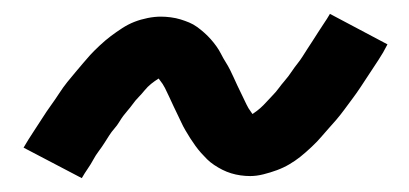

<svg xmlns="http://www.w3.org/2000/svg" viewBox="-20 -473 590 277"><path d="M98 -216 14 -260Q21 -272 28 -282.5Q35 -293 41 -302.5Q47 -312 53.5 -321Q60 -330 65.5 -338.5Q71 -347 77 -354.5Q83 -362 89 -369Q95 -376 100 -382Q105 -388 110 -393.5Q115 -399 123.5 -407Q132 -415 140 -421Q148 -427 156.5 -432.5Q165 -438 174 -441.5Q183 -445 193 -447Q203 -449 212 -449Q219 -449 226.5 -448Q234 -447 240.5 -445Q247 -443 253 -440.5Q259 -438 264.5 -434Q270 -430 275 -425.5Q280 -421 284 -416.5Q288 -412 292 -406.5Q296 -401 299 -395Q302 -389 305.5 -383.5Q309 -378 312 -372Q315 -366 317 -361.5Q319 -357 322.5 -349.5Q326 -342 329.5 -335Q333 -328 335.5 -322.5Q338 -317 342.5 -311Q347 -305 347 -304Q345 -304 343 -304.5Q341 -305 340 -305H339L345 -309Q351 -313 355.5 -317Q360 -321 364.5 -326Q369 -331 372 -334Q375 -337 378 -340.5Q381 -344 383.5 -347.5Q386 -351 389.5 -355Q393 -359 396 -363Q399 -367 402 -371.5Q405 -376 409 -381Q413 -386 416.5 -391.5Q420 -397 423.5 -402.5Q427 -408 431 -414Q435 -420 439 -426.5Q443 -433 447.5 -439.5Q452 -446 456 -453L539 -409Q533 -397 526 -386.5Q519 -376 512.5 -366Q506 -356 500 -347Q494 -338 488 -330Q482 -322 476.5 -314.5Q471 -307 465 -300Q459 -293 453.5 -287Q448 -281 443 -275Q438 -269 429.5 -261Q421 -253 413.5 -247Q406 -241 397.5 -236Q389 -231 379.5 -227.5Q370 -224 360 -221.5Q350 -219 341 -219Q334 -219 327 -220Q320 -221 313.5 -223Q307 -225 301 -228Q295 -231 289 -235Q283 -239 278.5 -243.5Q274 -248 270 -252.5Q266 -257 262 -262.5Q258 -268 254.5 -273.5Q251 -279 247.5 -285Q244 -291 241.5 -296.5Q239 -302 236.5 -307Q234 -312 230.5 -319.5Q227 -327 224 -333.5Q221 -340 218 -346Q215 -352 210.5 -357.5Q206 -363 207 -365Q209 -365 211 -364.5Q213 -364 214 -364H215Q214 -363 208.5 -359.5Q203 -356 198 -352Q193 -348 188.5 -342.5Q184 -337 181 -334Q178 -331 175.5 -328Q173 -325 170.5 -321.5Q168 -318 164.5 -314Q161 -310 158 -306Q155 -302 152 -297Q149 -292 145 -287.5Q141 -283 137.5 -277.5Q134 -272 130.5 -266.5Q127 -261 122.5 -255Q118 -249 114.5 -242.5Q111 -236 106.5 -229.5Q102 -223 98 -216Z"/></svg>

Font: Lode Dark
Style: Bold Italic
Weight: 700
Italic angle: -11°
Monospace: yes
Designer: Belleve Invis
Foundry: Belleve Invis
Version: Version 29.2.0; ttfautohint (v1.8.3)